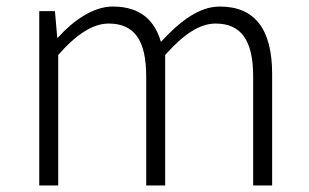

<svg xmlns="http://www.w3.org/2000/svg" viewBox="-20 -567 944 587"><path d="M100 0H158V-399C214 -463 265 -495 312 -495C391 -495 427 -444 427 -333V0H485V-399C542 -463 591 -495 639 -495C717 -495 754 -444 754 -333V0H812V-341C812 -478 759 -547 652 -547C590 -547 532 -504 472 -439C453 -504 410 -547 325 -547C265 -547 205 -505 157 -452H155L148 -533H100Z"/></svg>

Font: Noto Sans CJK KR Light
Style: Regular
Weight: 300
Designer: Ryoko NISHIZUKA (kana & ideographs); Paul D. Hunt (Latin, Greek & Cyrillic); Wenlong ZHANG (bopomofo); Sandoll Communica
Foundry: Adobe Systems Incorporated
Version: Version 1.004;PS 1.004;hotconv 1.0.82;makeotf.lib2.5.63406